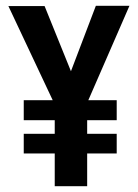

<svg xmlns="http://www.w3.org/2000/svg" viewBox="-20 -643 478 663"><path d="M281 0H169V-113H62V-181H169V-228H62V-297H162L9 -622H134L225 -397L311 -623H427L285 -297H383V-228H281V-181H383V-113H281Z"/></svg>

Font: Inconsolata SemiCondensed ExtraBold
Style: Regular
Weight: 800
Width: 4
Monospace: yes
Designer: Raph Levien, Cyreal, Brenton Simpson
Foundry: Raph Levien, Cyreal, Google
Version: Version 3.100; ttfautohint (v1.8.4.7-5d5b)